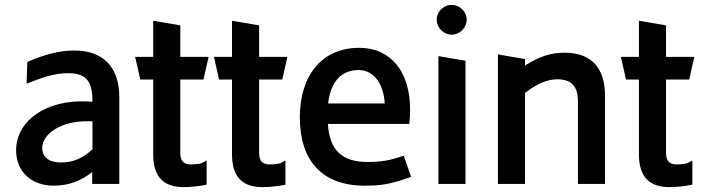

<svg xmlns="http://www.w3.org/2000/svg" viewBox="-20 -754 2879 787"><path d="M200 7C259 7 311 -11 358 -49V0H469V-357C469 -482 399 -547 285 -547C224 -547 163 -531 92 -500L89 -411C159 -439 207 -454 259 -454C336 -454 359 -419 359 -337L339 -338C167 -347 46 -257 46 -138C46 -51 108 7 200 7ZM153 -147C153 -205 229 -257 335 -257H359V-142C318 -104 279 -88 230 -88C181 -88 153 -110 153 -147Z M733 13C763 13 798 9 827 3V-96L804 -84C800 -83 779 -80 763 -80C732 -80 719 -95 719 -128V-428H814L835 -521H719V-650L608 -669V-521H534L555 -428H608V-121C608 -31 649 13 733 13Z M1056 13C1086 13 1121 9 1150 3V-96L1127 -84C1123 -83 1102 -80 1086 -80C1055 -80 1042 -95 1042 -128V-428H1137L1158 -521H1042V-650L931 -669V-521H857L878 -428H931V-121C931 -31 972 13 1056 13Z M1474 7C1541 7 1579 2 1665 -29L1635 -116L1620 -111C1579 -97 1540 -90 1488 -90C1381 -90 1331 -138 1324 -246H1658C1660 -271 1661 -281 1661 -305C1661 -459 1583 -558 1452 -558C1299 -558 1209 -444 1209 -273C1209 -100 1296 7 1474 7ZM1325 -330C1335 -419 1379 -467 1450 -467C1510 -467 1552 -414 1557 -330Z M1777 -524V0H1888V-505ZM1770 -674C1770 -640 1798 -612 1831 -612C1865 -612 1893 -640 1893 -674C1893 -706 1865 -734 1831 -734C1798 -734 1770 -706 1770 -674Z M2349 -337V0H2460V-361C2460 -480 2400 -538 2294 -538C2238 -538 2188 -522 2132 -485V-512L2021 -531V0H2132V-373C2179 -410 2224 -429 2264 -429C2323 -429 2349 -400 2349 -337Z M2724 13C2754 13 2789 9 2818 3V-96L2795 -84C2791 -83 2770 -80 2754 -80C2723 -80 2710 -95 2710 -128V-428H2805L2826 -521H2710V-650L2599 -669V-521H2525L2546 -428H2599V-121C2599 -31 2640 13 2724 13Z"/></svg>

Font: All Genders v4
Style: Regular
Weight: 400
Designer: Rassam Alawdi
Foundry: Rassam Art
Version: Version 3.100;FEAKit 1.0